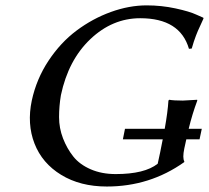

<svg xmlns="http://www.w3.org/2000/svg" viewBox="-20 -678 770 708"><path d="M675.8 -203.1H724.1L715.8 -164.1H667Q663.1 -147.5 661.1 -137.2L659.7 -130.9Q652.3 -95.2 659.7 -83L659.2 -80.1Q532.7 9.8 374 9.8Q275.9 9.8 205.6 -33.2Q135.3 -76.2 107.2 -148.7Q79.1 -221.2 97.2 -307.1Q114.3 -386.7 158.9 -454.1Q203.6 -521.5 262.5 -565.4Q321.3 -609.4 388.7 -633.8Q456.1 -658.2 521 -658.2Q575.2 -658.2 627.2 -647Q679.2 -635.7 704.1 -624L729.5 -612.8L730.5 -609.9Q726.6 -600.6 719.2 -585Q711.9 -569.3 709.5 -563.7Q707 -558.1 702.6 -546.6Q698.2 -535.2 694.8 -524.7Q691.4 -514.2 687 -499L676.8 -498Q644 -610.8 497.1 -610.8Q394.5 -610.8 313.2 -533.7Q231.9 -456.5 204.6 -327.1Q197.8 -286.6 197.8 -246.1Q197.8 -205.6 212.4 -167.7Q227.1 -129.9 250.5 -100.6Q273.9 -71.3 314.5 -53.7Q355 -36.1 406.7 -36.1Q513.2 -36.1 561.5 -74.2L570.8 -117.2Q572.8 -126.5 575.7 -142.1Q578.6 -157.7 580.1 -164.1H433.1L440.9 -203.1H587.4Q598.6 -265.6 601.1 -307.1L604 -310.1Q620.6 -307.1 654.3 -307.1L707 -310.1L707.5 -307.1Q689 -257.8 675.8 -203.1Z"/></svg>

Font: Linux Biolinum
Style: Italic
Weight: 400
Italic angle: -12°
Designer: Philipp H. Poll
Foundry: Philipp H. Poll
Version: Version 1.1.3 ; ttfautohint (v0.9)